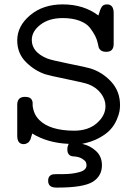

<svg xmlns="http://www.w3.org/2000/svg" viewBox="-20 -642 623 870"><path d="M58.1 -26.9V-167Q58.1 -203.1 92.8 -203.1Q113.8 -203.1 121.3 -193.6Q128.9 -184.1 127.9 -170.7Q127 -157.2 134 -136.2Q141.1 -115.2 158.2 -98.1Q206.1 -50.3 315.9 -49.8Q379.9 -49.8 418.9 -84Q458 -118.2 458 -161.1Q458 -190.9 438 -218Q418 -245.1 381.8 -259.8Q364.7 -266.6 283.4 -283.2Q202.1 -299.8 186 -305.2Q137.2 -321.3 97.7 -360.6Q58.1 -399.9 58.1 -459Q58.1 -523.9 116.5 -573Q174.8 -622.1 264.2 -622.1Q359.4 -622.1 425.8 -571.8Q433.6 -599.6 440.9 -610.8Q448.2 -622.1 464.8 -622.1Q494.6 -622.1 495.1 -584V-442.9Q495.1 -406.7 460.9 -407.2H460Q437 -407.2 428.2 -424.8Q427.2 -425.8 423.6 -443.8Q419.9 -461.9 411.4 -479Q402.8 -496.1 387.5 -516.1Q372.1 -536.1 340.1 -548.1Q308.1 -560.1 264.2 -560.1Q202.1 -560.1 163.1 -530Q124 -500 124 -460.9Q124 -405.8 193.8 -377Q213.9 -369.1 293.9 -353Q374 -336.9 389.2 -332Q444.3 -314.9 484.1 -271.5Q523.9 -228 523.9 -166Q523.9 -152.8 521.5 -137.9Q519 -123 509 -99.6Q499 -76.2 481.4 -56.2Q463.9 -36.1 430.4 -17.6Q397 1 352.1 9.8Q388.2 17.6 415 42.2Q441.9 66.9 441.9 106.9Q441.9 155.8 399.9 182.1Q356.9 208 241.2 208H234.9Q197.8 208 198.2 176.8Q198.2 152.8 220.2 147.9Q223.1 147 265.1 147Q307.1 147 339.6 137.9Q372.1 128.9 372.1 106.9Q372.1 100.1 369.1 93Q366.2 85.9 352.5 77.4Q338.9 68.8 316.9 66.9Q284.7 66.9 285.2 34.2Q285.2 22 291 9.8Q195.8 5.9 126 -37.1Q126 -36.1 124 -30Q122.1 -23.9 121.6 -22.5Q121.1 -21 119.6 -15.4Q118.2 -9.8 116.7 -7.8Q115.2 -5.9 113 -2Q110.8 2 108.4 3.4Q106 4.9 103 6.8Q100.1 8.8 95.9 10Q91.8 11.2 87.9 11.2Q58.1 11.2 58.1 -26.9Z"/></svg>

Font: CMU Typewriter Text Variable Width
Style: Medium
Weight: 500
Version: Version 0.7.0